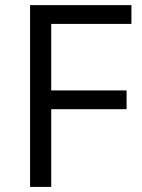

<svg xmlns="http://www.w3.org/2000/svg" viewBox="-20 -734 556 754"><path d="M181.2 0H98.1V-713.9H496.1V-640.1H181.2V-378.9H477.1V-305.2H181.2Z"/></svg>

Font: f1_56222 
Style: Regular
Weight: 400
Foundry: Ascender Corporation
Version: Version 1.10